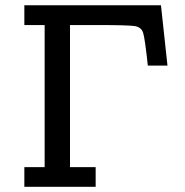

<svg xmlns="http://www.w3.org/2000/svg" viewBox="-20 -715 709 735"><path d="M73.2 0V-75.2H150.9V-619.1H73.2V-694.8H596.2L621.1 -463.9H545.9Q534.7 -568.8 527.8 -589.8Q521 -610.8 496.1 -615.2Q468.3 -619.1 354 -619.1H248V-75.2H346.2V0Z"/></svg>

Font: CMU Concrete
Style: Bold
Weight: 700
Version: Version 0.7.0